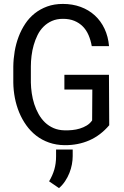

<svg xmlns="http://www.w3.org/2000/svg" viewBox="-20 -741 640 993"><path d="M544.9 -93.3Q500 -40.5 441.9 -15.1Q383.8 10.3 314.5 9.8Q270.5 9.3 233.6 -3.7Q196.8 -16.6 167.5 -39.3Q138.2 -62 116.2 -92.8Q94.2 -123.5 79.3 -159.4Q64.5 -195.3 56.9 -234.6Q49.3 -273.9 48.8 -314V-396.5Q49.3 -436 55.9 -475.3Q62.5 -514.6 76.2 -550.8Q89.8 -586.9 110.4 -617.9Q130.9 -648.9 159.4 -671.6Q188 -694.3 224.1 -707.5Q260.3 -720.7 305.2 -720.7Q355 -720.7 397 -705.3Q439 -689.9 470.2 -661.4Q501.5 -632.8 520.5 -592.5Q539.6 -552.2 543.9 -502.4H454.6Q449.2 -533.2 438 -559.3Q426.8 -585.4 408.4 -604Q390.1 -622.6 364.7 -633.1Q339.4 -643.6 305.7 -643.6Q273.4 -643.6 248.5 -632.6Q223.6 -621.6 205.1 -603Q186.5 -584.5 174.3 -559.8Q162.1 -535.2 154.3 -507.8Q146.5 -480.5 143.1 -452.1Q139.6 -423.8 139.6 -397.5V-314Q140.1 -287.1 144.3 -258.5Q148.4 -230 157.2 -202.6Q166 -175.3 179.7 -150.9Q193.4 -126.5 212.6 -107.9Q231.9 -89.4 257.3 -78.4Q282.7 -67.4 314.9 -66.9Q333.5 -66.4 353.8 -68.4Q374 -70.3 393.1 -76.2Q412.1 -82 428.7 -92Q445.3 -102.1 456.5 -118.2L457.5 -277.8H313V-354H543.5ZM356 66.4Q356 86.9 351.8 109.4Q347.7 131.8 338.9 153.8Q330.1 175.8 316.7 196Q303.2 216.3 285.2 231.9L233.9 196.8Q252 166.5 261 135.5Q270 104.5 270 67.9V32.2H356Z"/></svg>

Font: Roboto Mono
Style: Regular
Weight: 400
Designer: Google
Version: Version 2.000985; 2015; ttfautohint (v1.3)